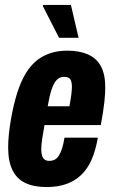

<svg xmlns="http://www.w3.org/2000/svg" viewBox="-20 -745 457 777"><path d="M168 12Q117 12 82.5 -4.5Q48 -21 30.5 -56.5Q13 -92 13 -148Q13 -173 16 -202.5Q19 -232 25 -266Q43 -367 72.5 -426.5Q102 -486 147 -513Q192 -540 252 -540Q301 -540 335.5 -525Q370 -510 388 -477.5Q406 -445 406 -391Q406 -367 402.5 -333.5Q399 -300 388 -239H160Q154 -206 150.5 -182Q147 -158 147 -140Q147 -125 150.5 -114.5Q154 -104 161 -99Q168 -94 179 -94Q192 -94 201.5 -99Q211 -104 218 -115Q225 -126 231 -144Q237 -162 241 -188H376Q367 -136 350.5 -98.5Q334 -61 308 -36.5Q282 -12 247.5 0Q213 12 168 12ZM173 -315H261Q266 -342 268.5 -361.5Q271 -381 271 -394Q271 -408 268 -417Q265 -426 258 -430Q251 -434 240 -434Q221 -434 209 -421Q197 -408 188.5 -382Q180 -356 173 -315ZM219 -592 153 -721 155 -725H267L298 -592Z"/></svg>

Font: Archivo ExtraCondensed ExtraBold
Style: Italic
Weight: 800
Width: 2
Italic angle: -10°
Designer: Hector Gatti
Foundry: Omnibus-Type
Version: Version 2.001